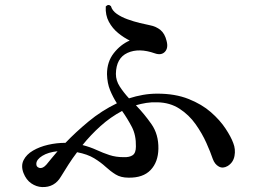

<svg xmlns="http://www.w3.org/2000/svg" viewBox="-20 -766 1040 777"><path d="M150 -9Q127 -10 106.5 -24Q86 -38 75 -66Q64 -95 75.5 -118Q87 -141 113.5 -156.5Q140 -172 174.5 -180Q209 -188 245 -188Q286 -231 338.5 -274.5Q391 -318 453 -348Q437 -373 425.5 -401Q414 -429 413 -466Q413 -516 440.5 -551Q468 -586 505 -602Q482 -613 458.5 -632Q435 -651 420.5 -678Q406 -705 408 -740Q419 -751 429 -741Q434 -723 452.5 -710Q471 -697 496 -688Q521 -679 545.5 -673Q570 -667 586 -664Q612 -659 629.5 -644.5Q647 -630 654 -601Q662 -572 647.5 -556.5Q633 -541 607 -550Q542 -573 496 -552Q450 -531 449 -467Q449 -440 464.5 -416Q480 -392 502 -368Q530 -377 558.5 -382Q587 -387 617 -387Q689 -387 743 -365.5Q797 -344 833.5 -312Q870 -280 892.5 -246Q915 -212 924 -187Q934 -162 929 -135Q924 -108 901 -94Q882 -83 865.5 -92Q849 -101 841 -123Q832 -150 815 -188Q798 -226 771.5 -263.5Q745 -301 706.5 -326Q668 -351 617 -352Q594 -353 572 -349.5Q550 -346 530 -340Q564 -305 593 -263.5Q622 -222 621 -164Q620 -110 589.5 -78Q559 -46 500 -47Q469 -47 448 -60Q427 -73 407.5 -91Q388 -109 361 -125.5Q334 -142 292 -150Q273 -125 257 -100Q241 -75 227 -52Q201 -7 150 -9ZM480 -130Q504 -129 517 -138Q530 -147 530 -173Q531 -219 513.5 -252.5Q496 -286 474 -317Q427 -292 387 -256Q347 -220 314 -179Q345 -171 371 -159Q397 -147 423 -138.5Q449 -130 480 -130ZM168 -100Q177 -111 188.5 -125Q200 -139 213 -154Q175 -150 151.5 -135.5Q128 -121 127 -104Q126 -90 139.5 -86.5Q153 -83 168 -100Z"/></svg>

Font: Zen Old Mincho SemiBold
Style: Regular
Weight: 600
Version: Version 1.500